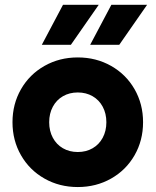

<svg xmlns="http://www.w3.org/2000/svg" viewBox="-20 -753 638 787"><path d="M31.2 -252Q31.2 -326.7 66.2 -387.5Q101.1 -448.2 162.4 -482.9Q223.6 -517.6 298.8 -517.6Q374 -517.6 435.3 -482.9Q496.6 -448.2 531.5 -387.5Q566.4 -326.7 566.4 -252Q566.4 -177.2 531.5 -116.5Q496.6 -55.7 435.3 -21Q374 13.7 298.8 13.7Q223.6 13.7 162.4 -21Q101.1 -55.7 66.2 -116.5Q31.2 -177.2 31.2 -252ZM416 -252Q416 -287.6 401.1 -315.4Q386.2 -343.3 359.6 -358.6Q333 -374 298.8 -374Q264.6 -374 238 -358.6Q211.4 -343.3 196.5 -315.4Q181.6 -287.6 181.6 -252Q181.6 -216.3 196.5 -188.5Q211.4 -160.6 238 -145.3Q264.6 -129.9 298.8 -129.9Q333 -129.9 359.6 -145.3Q386.2 -160.6 401.1 -188.5Q416 -216.3 416 -252ZM349.6 -569.3 436.5 -733.4H583L468.8 -569.3ZM151.4 -569.3 238.3 -733.4H384.8L270.5 -569.3Z"/></svg>

Font: Wanted Sans ExtraBold
Style: Regular
Weight: 800
Designer: Original Design by Kil Hyung-jin and Kang Hanbin, Wanted Lab, Inc; Hangeul from Source Han Sans by Jang Soo-young and Ka
Foundry: Wanted Lab, Inc.
Version: Version 1.003